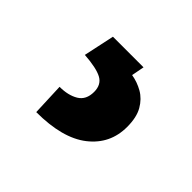

<svg xmlns="http://www.w3.org/2000/svg" viewBox="-69 -90 401 401"><g transform="rotate(45 131.0 110.5)"><path d="M159.2 -2.4 153.8 25.9Q171.4 28.8 187.3 37.8Q203.1 46.9 213.1 64.2Q223.1 81.5 223.1 109.9Q223.1 160.2 183.6 191.2Q144 222.2 66.9 222.2L64 150.4Q89.4 150.4 106 140.4Q122.6 130.4 122.6 106.9Q122.6 85.4 106.4 76.9Q90.3 68.4 54.2 65.9L68.8 -2.4Z"/></g></svg>

Font: Robert Sans
Style: Bold
Weight: 700
Designer: Christian Robertson (extended by Adam Twardoch)
Foundry: Google
Version: Version 12.135;April 2, 2019;FontCreator 11.5.0.2425 64-bit;